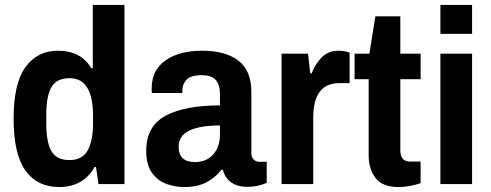

<svg xmlns="http://www.w3.org/2000/svg" viewBox="-20 -744 1985 776"><path d="M219 12Q131 12 83 -54.5Q35 -121 35 -265Q35 -407 83 -473Q131 -539 214 -539Q308 -539 349 -468H355V-724H483V0H378L368 -69H362Q341 -30 304.5 -9Q268 12 219 12ZM261 -97Q312 -97 334 -135.5Q356 -174 356 -245V-277Q356 -350 333 -389Q310 -428 261 -428Q209 -428 188 -392Q167 -356 167 -279V-244Q167 -169 188 -133Q209 -97 261 -97Z M723 12Q688 12 653 -0.5Q618 -13 594.5 -45Q571 -77 571 -135Q571 -234 649 -276Q727 -318 869 -318V-366Q869 -399 853 -419.5Q837 -440 795 -440Q750 -440 733.5 -421.5Q717 -403 717 -379V-368H594Q593 -372 593 -376.5Q593 -381 593 -387Q593 -460 648.5 -499.5Q704 -539 797 -539Q891 -539 943.5 -499Q996 -459 996 -371V-125Q996 -108 1005.5 -99Q1015 -90 1028 -90H1058V-5Q1045 1 1025 6Q1005 11 979 11Q938 11 913 -8Q888 -27 881 -58H875Q852 -28 816 -8Q780 12 723 12ZM768 -89Q814 -89 841.5 -119.5Q869 -150 869 -201V-237Q790 -237 746 -216.5Q702 -196 702 -151Q702 -89 768 -89Z M1118 0V-527H1225L1234 -448H1240Q1255 -487 1281 -513Q1307 -539 1349 -539Q1362 -539 1374 -536.5Q1386 -534 1393 -531V-408H1352Q1246 -408 1246 -269V0Z M1592 12Q1525 12 1497.5 -25Q1470 -62 1470 -116V-424H1413V-527H1473L1497 -678H1598V-527H1680V-424H1598V-137Q1598 -91 1637 -91H1680V-4Q1662 3 1637 7.5Q1612 12 1592 12Z M1760 -607V-724H1888V-607ZM1760 0V-527H1888V0Z"/></svg>

Font: Archivo SemiCondensed
Style: Bold
Weight: 680
Width: 4
Designer: Hector Gatti
Foundry: Omnibus-Type
Version: Version 2.001; ttfautohint (v1.8.3)